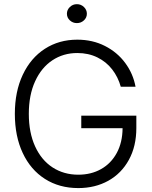

<svg xmlns="http://www.w3.org/2000/svg" viewBox="-20 -911 745 940"><path d="M358.4 -651.4Q290 -651.4 236.3 -615.7Q182.6 -580.1 151.9 -512.9Q121.1 -445.8 121.1 -353.5Q121.1 -261.7 151.9 -194.3Q182.6 -127 237.5 -91.3Q292.5 -55.7 363.3 -55.7Q426.3 -55.7 475.1 -83.3Q523.9 -110.8 551.8 -162.4Q579.6 -213.9 580.1 -283.2H377.9V-344.7H647.5V-284.2Q647.5 -195.3 611.1 -128.7Q574.7 -62 510.3 -26.1Q445.8 9.8 363.3 9.8Q270.5 9.8 200.2 -34.9Q129.9 -79.6 91.3 -161.9Q52.7 -244.1 52.7 -353.5Q52.7 -462.9 91.6 -545.2Q130.4 -627.4 199.7 -672.1Q269 -716.8 358.4 -716.8Q433.1 -716.8 493.7 -686Q554.2 -655.3 593 -602.8Q631.8 -550.3 643.6 -486.3H571.3Q558.1 -533.7 529.3 -571Q500.5 -608.4 456.8 -629.9Q413.1 -651.4 358.4 -651.4ZM307.6 -843.8Q307.6 -862.8 322 -876.7Q336.4 -890.6 356.4 -890.6Q376.5 -890.6 390.9 -876.7Q405.3 -862.8 405.3 -843.8Q405.3 -824.7 390.9 -811.3Q376.5 -797.9 356.4 -797.9Q336.4 -797.9 322 -811.3Q307.6 -824.7 307.6 -843.8Z"/></svg>

Font: Pretendard Std Light
Style: Regular
Weight: 300
Designer: Base glyphs from Inter by Rasmus Andersson; Hangeul glyphs from Noto Sans CJK(Source Han Sans) by Jang Soo-young and Kan
Foundry: Kil Hyung-jin
Version: Version 1.309